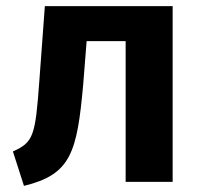

<svg xmlns="http://www.w3.org/2000/svg" viewBox="-20 -592 656 625"><path d="M126 -572 108 -328C95 -149 89 -129 22 -99L58 13C211 -24 231 -95 251 -319L262 -458H389V0H542V-572Z"/></svg>

Font: Glow Sans SC Normal
Style: Bold
Weight: 700
Designer: Ryoko NISHIZUKA (kana, bopomofo & ideographs); Paul D. Hunt (Latin, Greek & Cyrillic); Sandoll Communications, Soo-young
Version: Version 0.93